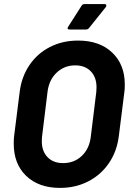

<svg xmlns="http://www.w3.org/2000/svg" viewBox="-20 -906 640 937"><path d="M47 -205Q47 -230 49 -243L76 -457Q85 -531 123.5 -588Q162 -645 223.5 -676.5Q285 -708 361 -708Q466 -708 527.5 -649.5Q589 -591 589 -494Q589 -470 587 -457L560 -243Q551 -168 512 -110.5Q473 -53 411 -21Q349 11 273 11Q169 11 108 -47.5Q47 -106 47 -205ZM423 -238 450 -458Q451 -466 451 -480Q451 -529 423 -558Q395 -587 347 -587Q294 -587 256.5 -551.5Q219 -516 212 -458L185 -238Q184 -231 184 -217Q184 -168 212 -139Q240 -110 288 -110Q342 -110 379 -145Q416 -180 423 -238ZM393 -886H490Q499 -886 499 -879Q499 -876 496 -871L415 -770Q409 -762 400 -762H319Q310 -762 310 -768Q310 -772 313 -776L378 -878Q382 -886 393 -886Z"/></svg>

Font: Barlow
Style: Bold Italic
Weight: 700
Italic angle: -7°
Designer: Jeremy Tribby
Foundry: Tribby Type
Version: Version 1.422